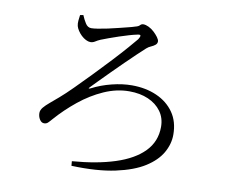

<svg xmlns="http://www.w3.org/2000/svg" viewBox="-84 -858 1169 999"><g transform="rotate(10 500.0 -358.5)"><path d="M352 12Q482 2 578 -29Q674 -60 726 -113.5Q778 -167 778 -244Q778 -291 753 -325.5Q728 -360 684.5 -379Q641 -398 584 -398Q517 -398 450.5 -368.5Q384 -339 324 -290.5Q264 -242 214 -185Q203 -172 195 -164.5Q187 -157 175 -157Q161 -157 151.5 -172Q142 -187 142 -206Q142 -221 154 -235.5Q166 -250 186.5 -267Q207 -284 230 -304Q258 -328 297.5 -367.5Q337 -407 381.5 -453Q426 -499 467 -543Q508 -587 538.5 -622Q569 -657 582 -673Q591 -687 590 -693.5Q589 -700 570 -695Q555 -692 531 -685Q507 -678 480 -669Q453 -660 428.5 -651Q404 -642 389 -636Q375 -630 363.5 -622.5Q352 -615 339 -615Q328 -615 315 -621.5Q302 -628 290.5 -639Q279 -650 271 -662.5Q263 -675 260 -686Q257 -699 258.5 -714.5Q260 -730 262 -744L279 -747Q288 -725 300 -706Q312 -687 331 -687Q343 -687 365.5 -690.5Q388 -694 416 -700Q444 -706 471.5 -713Q499 -720 521.5 -725.5Q544 -731 555 -735Q572 -739 578.5 -746.5Q585 -754 595 -754Q608 -754 623.5 -746.5Q639 -739 652.5 -726.5Q666 -714 675.5 -701Q685 -688 685 -679Q685 -668 676 -660.5Q667 -653 654 -647.5Q641 -642 631 -633Q615 -619 589 -594Q563 -569 531.5 -538.5Q500 -508 470 -477.5Q440 -447 415.5 -422.5Q391 -398 378 -384Q371 -377 373 -376Q375 -375 382 -378Q430 -403 486 -417Q542 -431 592 -431Q665 -431 723 -405.5Q781 -380 814.5 -332Q848 -284 848 -215Q848 -166 821.5 -119.5Q795 -73 737.5 -36.5Q680 0 585 20.5Q490 41 354 36Z"/></g></svg>

Font: Noto Serif SC ExtraLight
Style: Regular
Weight: 400
Version: Version 2.002-H1;hotconv 1.1.0;makeotfexe 2.6.0